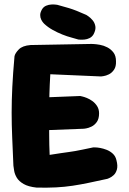

<svg xmlns="http://www.w3.org/2000/svg" viewBox="-20 -856 587 874"><path d="M147 -2Q109 -6 87.5 -18.5Q66 -31 56.5 -47Q47 -63 44.5 -78.5Q42 -94 41 -102Q38 -173 35.5 -231Q33 -289 33 -343.5Q33 -398 36 -459.5Q39 -521 46 -600Q49 -614 65.5 -631Q82 -648 119 -651L397 -656Q397 -656 407.5 -655.5Q418 -655 435 -652Q452 -649 468.5 -640.5Q485 -632 496.5 -617Q508 -602 508 -577Q509 -553 499 -538.5Q489 -524 475.5 -517.5Q462 -511 451 -509.5Q440 -508 440 -508L209 -518Q206 -467 205 -429.5Q204 -392 203.5 -361Q203 -330 203.5 -300Q204 -270 204 -234.5Q204 -199 206 -151Q237 -156 258 -159Q279 -162 293.5 -164Q308 -166 322.5 -168.5Q337 -171 356 -175Q375 -179 404 -185Q404 -185 413 -185Q422 -185 436 -182.5Q450 -180 465.5 -174Q481 -168 493.5 -156.5Q506 -145 510 -127Q517 -101 512 -84Q507 -67 496.5 -58Q486 -49 477.5 -45.5Q469 -42 469 -42Q423 -32 385 -24Q347 -16 310.5 -10.5Q274 -5 235 -3Q196 -1 147 -2ZM76 -259 66 -408 345 -419Q345 -419 354 -417Q363 -415 375.5 -410Q388 -405 400.5 -396Q413 -387 422 -373Q431 -359 431 -340Q431 -315 420.5 -300.5Q410 -286 396 -279.5Q382 -273 372 -271.5Q362 -270 362 -270ZM337 -676Q325 -680 305.5 -685Q286 -690 263.5 -699Q241 -708 219.5 -720Q198 -732 181 -748Q181 -748 176.5 -753Q172 -758 167.5 -767Q163 -776 163 -787.5Q163 -799 171 -813Q178 -825 190 -830Q202 -835 214 -835.5Q226 -836 233.5 -835Q241 -834 241 -834Q264 -828 294 -819Q324 -810 373 -788Q373 -788 382 -782Q391 -776 401 -764.5Q411 -753 414 -737Q417 -721 406 -700Q399 -688 387.5 -682.5Q376 -677 365 -676Q354 -675 345.5 -675.5Q337 -676 337 -676Z"/></svg>

Font: Sour Gummy Black ExtraBold
Style: Regular
Weight: 800
Version: Version 1.000